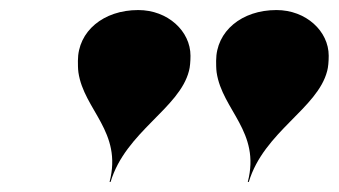

<svg xmlns="http://www.w3.org/2000/svg" viewBox="-20 -780 674 382"><path d="M631 -639C633 -646 634 -658 634 -669C634 -718 589 -760 530 -760C461 -760 410 -718 410 -659C410 -653 410 -643 411 -636C422 -561 499 -518 473 -418H475C505 -518 612 -564 631 -639ZM356 -639C358 -646 359 -658 359 -669C359 -718 314 -760 255 -760C186 -760 135 -718 135 -659C135 -653 135 -643 136 -636C147 -561 224 -518 198 -418H200C230 -518 337 -564 356 -639Z"/></svg>

Font: Bodoni* 96pt Fatface
Style: Italic
Weight: 900
Italic angle: -13°
Version: Version 2.3